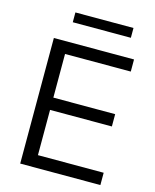

<svg xmlns="http://www.w3.org/2000/svg" viewBox="-127 -955 842 1041"><g transform="rotate(15 294.0 -434.5)"><path d="M88 0V-705H538V-637H169V-392H516V-323H169V-69H538V0ZM165 -814V-869H491V-814Z"/></g></svg>

Font: Mulish
Style: Regular
Weight: 400
Designer: Vernon Adams
Foundry: Vernon Adams
Version: Version 3.603; ttfautohint (v1.8.3)